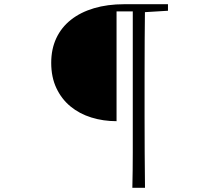

<svg xmlns="http://www.w3.org/2000/svg" viewBox="-20 -754 1040 911"><path d="M533 -179Q470 -179 413.5 -196.5Q357 -214 314.5 -249Q272 -284 247.5 -336Q223 -388 223 -456Q223 -521 247 -572.5Q271 -624 316.5 -660Q362 -696 426 -715Q490 -734 569 -734H637V-700H533ZM608 137Q610 54 610 -30.5Q610 -115 610 -200V-734H668Q667 -651 666.5 -566Q666 -481 666 -395V-201Q666 -116 666.5 -31Q667 54 668 137ZM637 -695V-734H777V-703L646 -695Z"/></svg>

Font: Source Han Serif JP VF
Style: Regular
Weight: 250
Designer: Ryoko NISHIZUKA 西塚涼子 (kana & ideographs); Frank Grießhammer (Latin, Greek & Cyrillic); Wenlong ZHANG 张文龙 (bopomofo); San
Foundry: Adobe
Version: Version 2.001;hotconv 1.1.0;makeotfexe 2.6.0